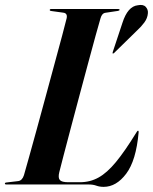

<svg xmlns="http://www.w3.org/2000/svg" viewBox="-32 -736 611 766"><path d="M322 0H-7Q-12.5 0 -12.5 -3.5Q-12.5 -7.5 -6 -8L40.5 -13.5Q56.5 -15.5 63.5 -37Q70 -59.5 83.5 -107.8Q97 -156 114.5 -219.8Q132 -283.5 150.5 -352Q169 -420.5 186.2 -483.8Q203.5 -547 216.2 -594.8Q229 -642.5 234 -663.5Q238 -683.5 220 -685.5L173 -692Q166.5 -692.5 166.5 -696Q166.5 -700 172 -700H440Q445 -700 445 -697Q445 -693.5 438.5 -692.5L388.5 -685Q374.5 -683 369 -663Q362.5 -642 349.8 -595.2Q337 -548.5 320.2 -486.2Q303.5 -424 285.5 -356.8Q267.5 -289.5 251 -227.2Q234.5 -165 222.2 -117.8Q210 -70.5 204.5 -49Q199 -26.5 206.8 -17.8Q214.5 -9 240 -9H287Q327.5 -9 361.2 -27.8Q395 -46.5 430.5 -89.5Q466 -132.5 511.5 -206.5Q516 -214.5 518.5 -214.5Q522 -214.5 521 -207Q511 -95.5 471.5 -43Q432 9.5 381.5 9.5Q365.5 9.5 352.5 4.8Q339.5 0 322 0ZM456.5 -645Q477.5 -710.5 517.5 -715Q539.5 -719.5 549.5 -708.5Q559.5 -697.5 558 -683Q556.5 -663.5 544 -646.5Q531.5 -629.5 515 -614.5L423 -524.5Q420.5 -522 417.5 -522.5Q416.5 -523.5 418 -529Z"/></svg>

Font: Fraunces 144pt SemiBold
Style: Italic
Weight: 600
Italic angle: -16°
Version: Version 1.000;[0bf87f6ff]